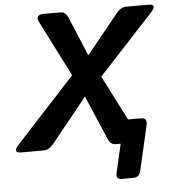

<svg xmlns="http://www.w3.org/2000/svg" viewBox="-91 -754 888 988"><g transform="rotate(-5 353.5 -259.5)"><path d="M-5.9 0Q-53.2 0 -14.6 -42L290 -373L145 -658.2Q123.5 -700.2 173.3 -700.2H259.3Q284.2 -700.2 296.4 -671.4L381.8 -467.8L546.9 -671.4Q570.3 -700.2 597.7 -700.2H712.4Q760.3 -700.2 721.2 -658.2L438.5 -352.5L556.6 -121.1H623.5Q657.7 -121.1 649.4 -84.5L596.2 146.5Q588.4 180.7 559.1 180.7H495.6Q466.3 180.7 474.1 146.5L507.8 0H481Q456.1 0 443.8 -28.8L346.2 -257.8L161.1 -28.8Q137.7 0 110.4 0Z"/></g></svg>

Font: Istok
Style: Bold Italic
Weight: 700
Italic angle: -13°
Designer: Andrey V. Panov
Foundry: Andrey V. Panov
Version: Version 1.0.3